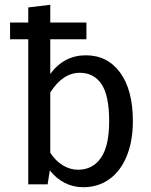

<svg xmlns="http://www.w3.org/2000/svg" viewBox="-20 -770 632 802"><path d="M535 -264Q535 -182 510 -119.5Q485 -57 438 -22.5Q391 12 328 12Q245 12 188 -58L179 0H98V-606H22V-676H98V-739L190 -750V-676H341V-606H190V-461Q247 -539 339 -539Q429 -539 482 -466.5Q535 -394 535 -264ZM436 -264Q436 -371 404 -418.5Q372 -466 313 -466Q243 -466 190 -384V-132Q211 -99 241.5 -80Q272 -61 306 -61Q367 -61 401.5 -110.5Q436 -160 436 -264Z"/></svg>

Font: Fira GO
Style: Regular
Weight: 400
Designer: Carrois Corporate
Foundry: Carrois Corporate GbR
Version: Version 0.300